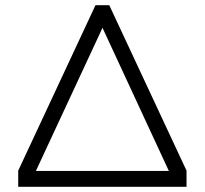

<svg xmlns="http://www.w3.org/2000/svg" viewBox="-20 -718 787 738"><path d="M50 -62 347 -698H400L697 -62V0H50ZM629 -61 374 -611 118 -61Z"/></svg>

Font: Turret Road Medium
Style: Regular
Weight: 500
Designer: Noponies
Foundry: Noponies
Version: Version 1.001; ttfautohint (v1.8)